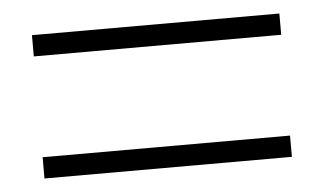

<svg xmlns="http://www.w3.org/2000/svg" viewBox="-32 -540 592 351"><g transform="rotate(-5 264.0 -364.5)"><path d="M37 -457V-496H491V-457ZM37 -233V-272H491V-233Z"/></g></svg>

Font: Noto Sans TC ExtraLight
Style: Regular
Weight: 250
Designer: Ryoko NISHIZUKA  (kana, bopomofo & ideographs); Paul D. Hunt (Latin, Greek & Cyrillic); Sandoll Communications , Soo-you
Foundry: Adobe
Version: Version 2.004-H2;hotconv 1.0.118;makeotfexe 2.5.65603